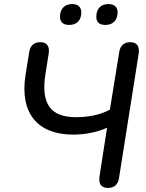

<svg xmlns="http://www.w3.org/2000/svg" viewBox="-20 -920 722 947"><path d="M512 7C543 7 562 -9 567 -42L664 -655C669 -691 656 -712 623 -712C593 -712 573 -696 568 -663L522 -379C472 -352 411 -342 355 -342C230 -342 181 -407 204 -554L220 -655C226 -691 212 -712 179 -712C149 -712 129 -696 124 -663L106 -551C76 -361 166 -256 341 -256C401 -256 464 -269 508 -290L471 -51C465 -14 479 7 512 7ZM500 -797C538 -797 560 -821 560 -859C560 -885 544 -900 515 -900C476 -900 455 -876 455 -837C455 -811 470 -797 500 -797ZM321 -797C360 -797 381 -821 381 -859C381 -885 365 -900 336 -900C298 -900 276 -876 276 -837C276 -811 292 -797 321 -797Z"/></svg>

Font: SN Pro Medium
Style: Italic
Weight: 400
Italic angle: -9°
Designer: Tobias Whetton
Foundry: Supernotes
Version: Version 1.001;Glyphs 3.2 (3249)